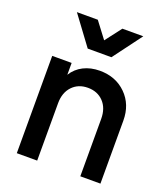

<svg xmlns="http://www.w3.org/2000/svg" viewBox="-145 -902 876 1003"><g transform="rotate(20 293.0 -400.0)"><path d="M227.1 -640.1 108.9 -799.8H225.1L293 -710L361.8 -799.8H478L358.9 -640.1ZM65.9 0V-541H173.8V-475.1Q196.8 -512.7 236.6 -533Q276.4 -553.2 327.1 -553.2Q416 -553.2 473.4 -496.3Q530.8 -439.5 530.8 -350.1V0H418.9V-318.8Q418.9 -378.4 385.7 -413.3Q352.5 -448.2 298.8 -448.2Q245.6 -448.2 212.4 -413.1Q179.2 -377.9 179.2 -318.8V0Z"/></g></svg>

Font: Plus Jakarta Sans SemiBold
Style: Regular
Weight: 600
Designer: Gumpita Rahayu
Foundry: Tokotype
Version: Version 2.006